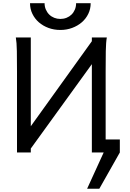

<svg xmlns="http://www.w3.org/2000/svg" viewBox="-20 -945 807 1190"><path d="M549.3 -712.9H642.1Q636.7 -683.6 635.7 -628.2Q634.8 -572.8 634.8 -500.5V-80.6H722.7V0L595.7 224.6H520L622.6 0H549.3V-547.4L170.9 -24.4V0H85.4V-500.5Q85.4 -572.8 84.5 -628.2Q83.5 -683.6 78.1 -712.9H170.9V-162.6L549.3 -689.5ZM542 -925.3Q542 -889.6 527.3 -859.4Q512.7 -829.1 487.1 -806.9Q461.4 -784.7 427.2 -772Q393.1 -759.3 354 -759.3Q314.5 -759.3 280.3 -772Q246.1 -784.7 220.7 -806.9Q195.3 -829.1 180.7 -859.4Q166 -889.6 166 -925.3H256.3Q256.3 -903.8 264.2 -885.7Q272 -867.7 285.2 -854.7Q298.3 -841.8 316.2 -834.7Q334 -827.6 354 -827.6Q374.5 -827.6 392.3 -834.7Q410.2 -841.8 423.3 -854.7Q436.5 -867.7 444.1 -885.7Q451.7 -903.8 451.7 -925.3Z"/></svg>

Font: Andika
Style: Regular
Weight: 400
Designer: Victor Gaultney, Annie Olsen, Julie Remington, Don Collingsworth, Eric Hays
Foundry: SIL International
Version: Version 1.001